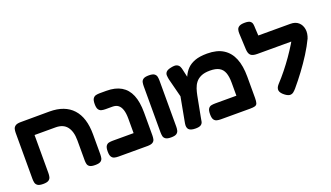

<svg xmlns="http://www.w3.org/2000/svg" viewBox="-68 -1224 2978 1729"><g transform="rotate(-20 1420.5 -359.5)"><path d="M117 9Q81 9 65 -2Q49 -13 45 -30.5Q41 -48 41 -67V-508Q41 -527 45 -544Q49 -561 65 -572.5Q81 -584 117 -584L392 -585Q466 -585 521.5 -564Q577 -543 615 -501.5Q653 -460 672 -399Q691 -338 691 -257V-68Q691 -48 687.5 -30.5Q684 -13 668.5 -2Q653 9 616 9Q580 9 564 -1Q548 -11 544 -27.5Q540 -44 540 -61V-255Q540 -299 530.5 -332Q521 -365 503 -387.5Q485 -410 458 -421Q431 -432 395 -432H194V-68Q194 -48 190 -30.5Q186 -13 170 -2Q154 9 117 9Z M1114 9Q1079 9 1062.5 -1Q1046 -11 1042 -27.5Q1038 -44 1038 -61V-282Q1038 -334 1027 -367Q1016 -400 995 -416Q974 -432 940 -432H875Q855 -432 837.5 -436Q820 -440 809 -456Q798 -472 798 -508Q798 -545 809 -561Q820 -577 837.5 -581Q855 -585 874 -585H938Q1023 -585 1079 -552Q1135 -519 1162.5 -453Q1190 -387 1190 -285V-68Q1190 -48 1186.5 -30.5Q1183 -13 1167 -2Q1151 9 1114 9ZM839 9Q819 9 801.5 5Q784 1 773 -15Q762 -31 762 -67Q762 -104 773 -120Q784 -136 801.5 -139.5Q819 -143 838 -143H1123L1122 9Z M1343 9Q1307 9 1291 -2Q1275 -13 1271.5 -30.5Q1268 -48 1268 -67V-509Q1268 -528 1271.5 -545.5Q1275 -563 1291 -574Q1307 -585 1344 -585Q1381 -585 1396.5 -573.5Q1412 -562 1415.5 -544.5Q1419 -527 1419 -508V-66Q1419 -47 1415 -30Q1411 -13 1395.5 -2Q1380 9 1343 9Z M2174 -271V-67Q2174 -34 2168.5 -17.5Q2163 -1 2147 4Q2131 9 2099 9H1819Q1800 9 1782.5 5Q1765 1 1754 -14.5Q1743 -30 1743 -67Q1743 -104 1754 -120Q1765 -136 1782.5 -139.5Q1800 -143 1820 -143H2023V-268Q2023 -327 2009 -364Q1995 -401 1963 -419Q1931 -437 1875 -437Q1823 -437 1790 -422Q1757 -407 1738 -382.5Q1719 -358 1709 -327.5Q1699 -297 1693 -266L1655 -67Q1652 -48 1648.5 -30.5Q1645 -13 1629.5 -2Q1614 9 1578 9Q1531 9 1513.5 -9.5Q1496 -28 1503 -68L1558 -364L1611 -306Q1626 -345 1639 -385Q1652 -425 1668.5 -462Q1685 -499 1713 -527.5Q1741 -556 1786.5 -573Q1832 -590 1904 -590Q1998 -590 2057.5 -552.5Q2117 -515 2145.5 -444.5Q2174 -374 2174 -271ZM1574 -209 1502 -490Q1498 -510 1497 -528.5Q1496 -547 1509 -561.5Q1522 -576 1558 -583Q1595 -591 1613 -583Q1631 -575 1638.5 -559.5Q1646 -544 1649 -527L1694 -328Z M2437 -3Q2400 -30 2395 -56Q2390 -82 2416 -111Q2459 -157 2499 -207Q2539 -257 2575 -308.5Q2611 -360 2642.5 -411.5Q2674 -463 2698 -512L2802 -408Q2771 -343 2729 -276.5Q2687 -210 2639 -145.5Q2591 -81 2541 -22Q2529 -8 2515 3.5Q2501 15 2482.5 15.5Q2464 16 2437 -3ZM2800 -403 2700 -432H2328Q2285 -432 2266.5 -448.5Q2248 -465 2246 -508L2239 -660Q2238 -679 2242.5 -696.5Q2247 -714 2264.5 -724.5Q2282 -735 2318 -735Q2355 -735 2369.5 -724Q2384 -713 2387 -695.5Q2390 -678 2390 -658L2394 -585H2702Q2749 -585 2777.5 -560Q2806 -535 2813 -493.5Q2820 -452 2800 -403Z"/></g></svg>

Font: Fredoka SemiExpanded SemiBold
Style: Regular
Weight: 600
Width: 6
Designer: Ben Nathan
Foundry: Milena B. Brandão, Ben Nathan
Version: Version 2.001